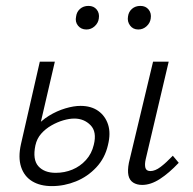

<svg xmlns="http://www.w3.org/2000/svg" viewBox="-20 -622 654 651"><path d="M156 9Q116 9 89 -7.5Q62 -24 51.5 -56Q41 -88 51 -133L115 -413H166L100 -129Q90 -81 110 -58.5Q130 -36 169 -36Q199 -36 225.5 -47Q252 -58 271.5 -79.5Q291 -101 298 -131Q309 -175 287 -197.5Q265 -220 232 -220Q215 -220 194.5 -214Q174 -208 154 -196.5Q134 -185 119.5 -168.5Q105 -152 100 -129H67Q77 -162 98 -187.5Q119 -213 146 -229.5Q173 -246 201.5 -254.5Q230 -263 253 -263Q289 -263 313 -246Q337 -229 346.5 -199.5Q356 -170 346 -130Q336 -86 306.5 -54.5Q277 -23 237.5 -7Q198 9 156 9ZM462 5Q444 5 431.5 -3Q419 -11 415.5 -27.5Q412 -44 417 -70L499 -413H552L474 -82Q470 -64 473 -53Q476 -42 490 -42Q506 -42 524.5 -56Q543 -70 566 -94L586 -70Q553 -35 522 -15Q491 5 462 5ZM273 -522Q255 -522 244.5 -535Q234 -548 238 -566Q240 -582 251.5 -592Q263 -602 280 -602Q298 -602 308 -589.5Q318 -577 315 -559Q313 -544 301 -533Q289 -522 273 -522ZM449 -522Q431 -522 421 -535.5Q411 -549 414 -566Q416 -582 427.5 -592Q439 -602 456 -602Q474 -602 484 -589.5Q494 -577 491 -559Q489 -544 477 -533Q465 -522 449 -522Z"/></svg>

Font: Ysabeau Office Light
Style: Italic
Weight: 300
Italic angle: -12°
Designer: Christian Thalmann (Catharsis Fonts)
Version: Version 2.001;gftools[0.9.30]; featfreeze: tnum,lnum,ss02